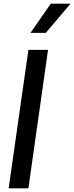

<svg xmlns="http://www.w3.org/2000/svg" viewBox="-20 -1020 402 1040"><path d="M254.9 -1000H361.8L228 -841.8H145ZM26.9 0 133.8 -750H240.2L133.8 0Z"/></svg>

Font: Oakes Grotesk
Style: Medium Italic
Weight: 500
Designer: Samuel Oakes
Foundry: Samuel Oakes
Version: Version 1.0 | wf-rip DC20170320